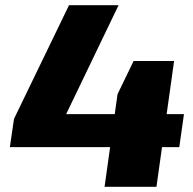

<svg xmlns="http://www.w3.org/2000/svg" viewBox="-20 -720 744 740"><path d="M34 -262 246 -700H437L208 -224L81 -280H689L671 -153H18ZM433 -357 495 -485H651L583 0H383Z"/></svg>

Font: Pathway Extreme 28pt ExtraBold
Style: Italic
Weight: 800
Italic angle: -8°
Designer: Eduardo Rodriguez Tunni
Foundry: Eduardo Rodriguez Tunni
Version: Version 1.001;gftools[0.9.26]